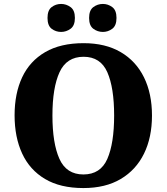

<svg xmlns="http://www.w3.org/2000/svg" viewBox="-20 -944 845 974"><path d="M403 10Q286 10 208.5 -36Q131 -82 92.5 -165Q54 -248 54 -359Q54 -470 92.5 -552Q131 -634 209 -679.5Q287 -725 404 -725Q515 -725 592.5 -679.5Q670 -634 710.5 -551.5Q751 -469 751 -358Q751 -247 710.5 -164.5Q670 -82 592.5 -36Q515 10 403 10ZM403 -59Q490 -59 524.5 -138Q559 -217 559 -358Q559 -499 524.5 -577.5Q490 -656 404 -656Q318 -656 282 -577.5Q246 -499 246 -358Q246 -217 281.5 -138Q317 -59 403 -59ZM502 -782Q475 -782 453.5 -798Q432 -814 432 -853Q432 -892 453.5 -908Q475 -924 502 -924Q528 -924 549.5 -908Q571 -892 571 -853Q571 -814 549.5 -798Q528 -782 502 -782ZM290 -782Q263 -782 242 -798Q221 -814 221 -853Q221 -892 242 -908Q263 -924 290 -924Q316 -924 338 -908Q360 -892 360 -853Q360 -814 338 -798Q316 -782 290 -782Z"/></svg>

Font: Noto Serif Sinhala ExtraBold
Style: Regular
Weight: 800
Designer: Jelle Bosma - Monotype Design Team
Foundry: Monotype Imaging Inc.
Version: Version 2.007; ttfautohint (v1.8.4.7-5d5b)